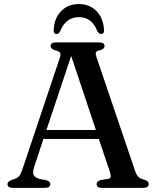

<svg xmlns="http://www.w3.org/2000/svg" viewBox="-20 -904 755 924"><path d="M222 -18.5Q222 0 196.5 0H41.5Q16 0 16 -18Q16 -29.5 34.5 -37.5L53.5 -44Q68 -50 75 -60.5Q82 -71 91 -98.5L267 -623Q273 -641 269.8 -648.8Q266.5 -656.5 248.5 -661Q223.5 -667.5 223.5 -682Q223.5 -700 249.5 -700H457Q483 -700 483 -682.5Q483 -667.5 459 -661.5Q444.5 -658.5 441.8 -652.2Q439 -646 443.5 -631.5L629 -85Q635.5 -64.5 644.8 -54.2Q654 -44 672 -40Q686 -35.5 690.8 -30.8Q695.5 -26 695.5 -18.5Q695.5 0 669.5 0H470.5Q445 0 445 -18.5Q445 -32 464.5 -37.5L500 -43Q513 -46 513.2 -54.2Q513.5 -62.5 507.5 -81L455.5 -235.5H189L145.5 -104Q136.5 -76.5 141.2 -63.8Q146 -51 169 -43L202.5 -37Q222 -31 222 -18.5ZM203.5 -278.5H441.5L322.5 -635ZM359.5 -821.5Q296.5 -821.5 269 -753Q262 -740.5 253 -740.5Q236.5 -740.5 238.5 -761Q241.5 -817.5 274.5 -851Q307.5 -884.5 359.5 -884.5Q411 -884.5 444 -851Q477 -817.5 480.5 -761Q482.5 -740.5 465.5 -740.5Q456.5 -740.5 449 -753Q435 -788.5 413 -805Q391 -821.5 359.5 -821.5Z"/></svg>

Font: Fraunces 9pt S000
Style: Regular
Weight: 400
Version: Version 1.000; ttfautohint (v1.8.3)